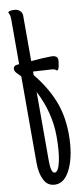

<svg xmlns="http://www.w3.org/2000/svg" viewBox="-118 -724 511 1175"><g transform="rotate(-10 137.0 -136.5)"><path d="M226 -286 111 -293V-271Q184 -182 222 -87.5Q260 7 260 124Q260 250 223 331Q186 412 127 412Q79 412 57 369Q35 326 35 262V-276Q34 -277 32 -279.5Q30 -282 29 -283Q27 -285 21.5 -290.5Q16 -296 14 -298Q12 -300 8 -304.5Q4 -309 2.5 -312Q1 -315 -0.5 -319Q-2 -323 -2 -327Q-2 -348 21 -351Q22 -351 27 -351.5Q32 -352 35 -352V-636Q35 -653 30 -663Q25 -673 25 -674Q25 -685 57 -685Q81 -685 96 -672.5Q111 -660 111 -641V-358Q191 -365 235 -365Q276 -365 276 -337Q276 -321 271 -297.5Q266 -274 257 -274Q256 -274 249 -279.5Q242 -285 226 -286ZM184 124Q184 -25 111 -166V262Q111 339 135 339Q157 339 170.5 279Q184 219 184 124Z"/></g></svg>

Font: Grand Hotel
Style: Regular
Weight: 400
Designer: Brian J. Bonislawsky & Jim Lyles for Astigmatic (AOETI)
Foundry: Astigmatic (AOETI)
Version: Version 001.000